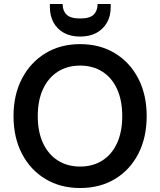

<svg xmlns="http://www.w3.org/2000/svg" viewBox="-20 -934 805 966"><path d="M383 12Q284 12 208.5 -33.5Q133 -79 90.5 -160.5Q48 -242 48 -350Q48 -457 90.5 -538.5Q133 -620 208.5 -666Q284 -712 383 -712Q483 -712 558.5 -666Q634 -620 676 -538.5Q718 -457 718 -350Q718 -242 676 -160.5Q634 -79 558.5 -33.5Q483 12 383 12ZM383 -96Q447 -96 495 -126.5Q543 -157 569 -214Q595 -271 595 -350Q595 -429 569 -486Q543 -543 495 -573.5Q447 -604 383 -604Q319 -604 271 -573.5Q223 -543 196.5 -486Q170 -429 170 -350Q170 -271 196.5 -214Q223 -157 271 -126.5Q319 -96 383 -96ZM383 -750Q336 -750 302 -768.5Q268 -787 249.5 -820.5Q231 -854 231 -898V-914H295Q295 -880 315 -860.5Q335 -841 383 -841Q432 -841 451.5 -860.5Q471 -880 471 -914H537V-898Q537 -853 518 -820Q499 -787 465 -768.5Q431 -750 383 -750Z"/></svg>

Font: DM Sans 11pt SemiBold
Style: Regular
Weight: 600
Version: Version 4.004;gftools[0.9.30]